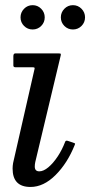

<svg xmlns="http://www.w3.org/2000/svg" viewBox="-20 -732 358 762"><path d="M269.5 -615Q249.5 -615 235.5 -629Q221.5 -643 221.5 -663Q221.5 -683 235.5 -697.2Q249.5 -711.5 269.5 -711.5Q289.5 -711.5 303.5 -697.2Q317.5 -683 317.5 -663Q317.5 -643 303.5 -629Q289.5 -615 269.5 -615ZM109.5 -615Q89.5 -615 75.5 -629Q61.5 -643 61.5 -663Q61.5 -683 75.5 -697.2Q89.5 -711.5 109.5 -711.5Q129.5 -711.5 143.5 -697.2Q157.5 -683 157.5 -663Q157.5 -643 143.5 -629Q129.5 -615 109.5 -615ZM221 -512 120 -89Q119 -85 118.5 -80Q118 -75 118 -71Q118 -52 136 -52Q152.5 -52 171.8 -68Q191 -84 208.8 -110.8Q226.5 -137.5 238.5 -169Q240.5 -175.5 249 -173L270 -166Q275.5 -164 277.2 -163Q279 -162 276.5 -156.5Q247.5 -84 200.2 -37Q153 10 101 10Q30 10 30 -63Q30 -73 32 -85L117 -458Q118 -462 116.8 -463.5Q115.5 -465 109 -465H42Q33 -465 33 -472V-508.5Q33 -520 40.5 -520H212.5Q219.5 -520 220.8 -518.8Q222 -517.5 221 -512Z"/></svg>

Font: Besley*
Style: Italic
Weight: 400
Italic angle: -13°
Designer: Owen Earl
Foundry: indestructible type*
Version: Version 2.000; ttfautohint (v1.8.3)